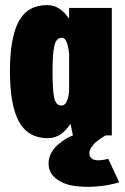

<svg xmlns="http://www.w3.org/2000/svg" viewBox="-20 -531 490 753"><path d="M394.5 0Q392 1.5 387.8 3.8Q383.5 6 372.2 13.8Q361 21.5 352.8 29.2Q344.5 37 337.5 48Q330.5 59 330.5 69Q330.5 110.5 404.5 92L447.5 184Q405 197 357.5 200.5Q310 204 268 197.5Q226 191 198.2 168.2Q170.5 145.5 170.5 110Q170.5 89 180.5 70Q190.5 51 204.5 38.8Q218.5 26.5 232.5 17.2Q246.5 8 256.5 4L266.5 0H266L256.5 -45.5Q219.5 11 168 11Q90 11 54.5 -53.8Q19 -118.5 19 -251Q19 -383.5 53.5 -447.2Q88 -511 166 -511Q215 -511 251 -457.5V-500H418.5V0ZM186 -251Q186 -180.5 192.2 -148.8Q198.5 -117 221 -117Q245.5 -117 251 -173.5V-319.5Q244.5 -383 223 -383Q200 -383 193 -351Q186 -319 186 -251Z"/></svg>

Font: League Mono Condensed ExtraBold
Style: Regular
Weight: 800
Width: 1
Designer: Tyler Finck
Foundry: The League of Moveable Type / Tyler Finck
Version: Version 2.210